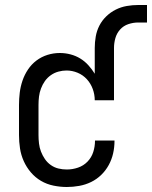

<svg xmlns="http://www.w3.org/2000/svg" viewBox="-20 -740 608 768"><path d="M247 8Q221 8 194 2.5Q167 -3 144 -16.5Q121 -30 103.5 -50.5Q86 -71 75 -95.5Q64 -120 60 -146.5Q56 -173 56 -200V-320Q56 -345 59 -369.5Q62 -394 70 -417.5Q78 -441 92 -462Q106 -483 126 -498Q146 -513 170 -520.5Q194 -528 219 -528Q241 -528 262 -522.5Q283 -517 301 -506Q319 -495 333.5 -479Q348 -463 359 -445V-548Q359 -571 363 -594Q367 -617 377.5 -637.5Q388 -658 405 -674.5Q422 -691 443 -701.5Q464 -712 487 -716Q510 -720 533 -720H568V-650H533Q513 -650 493.5 -643.5Q474 -637 460.5 -622Q447 -607 441.5 -587.5Q436 -568 436 -548V-339H359Q359 -362 351 -384Q343 -406 327.5 -423Q312 -440 290.5 -449Q269 -458 246 -458Q230 -458 213.5 -453.5Q197 -449 183 -439Q169 -429 159.5 -415.5Q150 -402 144 -386Q138 -370 136 -353.5Q134 -337 134 -320V-200Q134 -183 136 -166Q138 -149 144 -133.5Q150 -118 159.5 -104Q169 -90 183 -80Q197 -70 213.5 -66Q230 -62 247 -62Q270 -62 292 -69.5Q314 -77 330 -93.5Q346 -110 353 -132Q360 -154 360 -177V-178H438V-176Q438 -151 432.5 -126.5Q427 -102 415 -80Q403 -58 385 -40.5Q367 -23 344.5 -12Q322 -1 297 3.5Q272 8 247 8Z"/></svg>

Font: Iosevka www.saffi
Style: Regular
Weight: 400
Monospace: yes
Designer: Belleve Invis
Foundry: Belleve Invis
Version: Version 22.0.2; ttfautohint (v1.8.3)